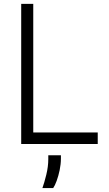

<svg xmlns="http://www.w3.org/2000/svg" viewBox="-20 -747 567 996"><path d="M90 0V-727H152.5V-60H487V0ZM200 228.5Q209.5 202.5 220 160Q230.5 117.5 230.5 78.5V58.5H296V75Q296 104.5 289.5 135.5Q283 166.5 273.8 191.5Q264.5 216.5 256 228.5Z"/></svg>

Font: Spline Sans Light
Style: Regular
Weight: 300
Designer: Eben Sorkin, Mirko Velimirovic
Foundry: Sorkin Type
Version: Version 1.000; ttfautohint (v1.8.3)